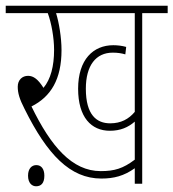

<svg xmlns="http://www.w3.org/2000/svg" viewBox="-20 -642 606 671"><path d="M477 -596H566V-622H0V-596H147C160 -561 169 -509 169 -468C169 -410 157 -365 132 -335C113 -365 97 -377 78 -377C58 -377 42 -363 42 -339C42 -317 48 -296 66 -261C145 -102 225 -18 334 -18C378 -18 413 -27 451 -54V0H477ZM365 -211C318 -211 280 -240 280 -332C280 -413 315 -458 374 -458C391 -458 404 -456 418 -452L421 -478C407 -482 391 -484 376 -484C306 -484 253 -434 253 -332C253 -232 299 -185 364 -185C401 -185 428 -197 451 -217V-84C410 -53 380 -44 332 -44C232 -44 158 -130 90 -270C158 -304 195 -365 195 -467C195 -511 186 -564 176 -596H451V-251C430 -226 403 -211 365 -211ZM78 -28C78 -2 92 9 106 9C123 9 135 -1 135 -28C135 -52 124 -65 107 -65C91 -65 78 -53 78 -28Z"/></svg>

Font: Noto Sans Devanagari UI ExtraCondensed Thin
Style: Regular
Weight: 100
Width: 2
Designer: Jelle Bosma - Monotype Design Team
Foundry: Monotype Imaging Inc.
Version: Version 2.004